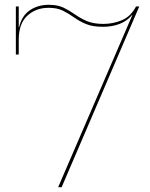

<svg xmlns="http://www.w3.org/2000/svg" viewBox="-20 -779 624 799"><path d="M559.5 -752 236.5 0H222L536.5 -729.5L546 -752ZM59.5 -665.5Q70 -712.5 103.5 -735.8Q137 -759 183.5 -759Q220 -759 244.8 -747Q269.5 -735 291.5 -719.2Q313.5 -703.5 341 -691.5Q368.5 -679.5 410.5 -679.5Q450 -679.5 487 -694.8Q524 -710 546 -752L534.5 -715L529.5 -716.5Q508 -691 477 -679.2Q446 -667.5 408 -667.5Q365.5 -667.5 337.5 -679.2Q309.5 -691 287.8 -706.8Q266 -722.5 242 -734.5Q218 -746.5 182.5 -746.5Q129 -746.5 93.5 -713.5Q58 -680.5 58 -614.5L53 -665.5ZM58 -752V-552H46V-752Z"/></svg>

Font: Hepta Slab ExtraLight Thin
Style: Regular
Weight: 250
Version: Version 1.102